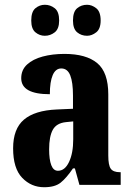

<svg xmlns="http://www.w3.org/2000/svg" viewBox="-20 -775 549 805"><path d="M165 10Q111 10 73 -29.5Q35 -69 35 -153Q35 -235 80.5 -273.5Q126 -312 218 -316L286 -319V-374Q286 -430 274.5 -459Q263 -488 237 -488Q213 -488 201 -460Q189 -432 189 -380Q69 -380 69 -447Q69 -482 93.5 -504.5Q118 -527 159 -538Q200 -549 250 -549Q341 -549 387.5 -510.5Q434 -472 434 -379V-123Q434 -82 444.5 -67.5Q455 -53 483 -53H486V0H313L294 -69H286Q258 -28 234 -9Q210 10 165 10ZM223 -59Q252 -59 269.5 -96Q287 -133 287 -191V-266L257 -263Q217 -259 201.5 -231Q186 -203 186 -149Q186 -106 195 -82.5Q204 -59 223 -59ZM345 -625Q321 -625 303.5 -639.5Q286 -654 286 -689Q286 -726 303.5 -740.5Q321 -755 345 -755Q365 -755 383.5 -740.5Q402 -726 402 -689Q402 -654 383.5 -639.5Q365 -625 345 -625ZM168 -625Q146 -625 128.5 -639.5Q111 -654 111 -689Q111 -726 128.5 -740.5Q146 -755 168 -755Q191 -755 209.5 -740.5Q228 -726 228 -689Q228 -654 209.5 -639.5Q191 -625 168 -625Z"/></svg>

Font: Noto Serif ExtraCondensed ExtraBold
Style: Regular
Weight: 800
Width: 2
Designer: Monotype Design Team
Foundry: Monotype Imaging Inc.
Version: Version 2.013; ttfautohint (v1.8.4.7-5d5b)